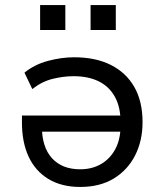

<svg xmlns="http://www.w3.org/2000/svg" viewBox="-20 -732 653 761"><path d="M298 9Q224 9 172 -22.5Q120 -54 93.5 -111Q67 -168 67 -246V-274H478V-210H126L146 -231Q146 -149 186 -105Q226 -61 298 -61Q344 -61 380 -81.5Q416 -102 437 -141Q458 -180 458 -236V-247Q458 -307 435.5 -348Q413 -389 371.5 -409.5Q330 -430 272 -430Q232 -430 189 -419.5Q146 -409 108 -379L77 -444Q116 -476 169.5 -490.5Q223 -505 274 -505Q359 -505 419.5 -474.5Q480 -444 512.5 -387Q545 -330 545 -248Q545 -174 515.5 -116Q486 -58 431 -24.5Q376 9 298 9ZM339 -613V-712H439V-613ZM139 -613V-712H239V-613Z"/></svg>

Font: Nunito Sans 7pt
Style: Regular
Weight: 400
Designer: Vernon Adams
Foundry: Vernon Adams
Version: Version 3.101;gftools[0.9.27]